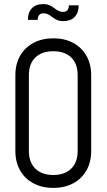

<svg xmlns="http://www.w3.org/2000/svg" viewBox="-20 -902 520 937"><path d="M359 -164V-536H425V-164ZM55 -164V-536H121V-164ZM425 -535H359Q359 -591 327.5 -621.5Q296 -652 240 -652V-715Q296 -715 337.5 -692.5Q379 -670 402 -629.5Q425 -589 425 -535ZM55 -535Q55 -589 78 -629.5Q101 -670 143 -692.5Q185 -715 240 -715V-652Q184 -652 152.5 -621.5Q121 -591 121 -535ZM425 -165Q425 -111 402 -70.5Q379 -30 337.5 -7.5Q296 15 240 15V-48Q296 -48 327.5 -79Q359 -110 359 -165ZM55 -165H121Q121 -110 152.5 -79Q184 -48 240 -48V15Q185 15 143 -7.5Q101 -30 78 -70.5Q55 -111 55 -165ZM290 -799Q271 -799 258.5 -804.5Q246 -810 236 -818Q226 -826 215.5 -831.5Q205 -837 190 -837V-882Q209 -882 221.5 -876.5Q234 -871 244 -863Q254 -855 264.5 -849.5Q275 -844 290 -844ZM116 -805Q116 -841 135.5 -861.5Q155 -882 190 -882V-837Q178 -837 171 -828.5Q164 -820 164 -805ZM290 -799V-844Q302 -844 309 -852.5Q316 -861 316 -876H364Q364 -840 344.5 -819.5Q325 -799 290 -799Z"/></svg>

Font: Akshar Light
Style: Regular
Weight: 300
Designer: Tall Chai
Foundry: Tall Chai
Version: Version 1.100